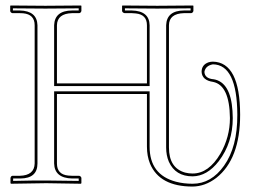

<svg xmlns="http://www.w3.org/2000/svg" viewBox="-20 -666 940 698"><path d="M514.2 -132.8V-324.2H187V-71.8Q187 -31.7 228 -27.8Q234.9 -27.3 242.2 -26.9H268.1Q274.9 -24.9 275.9 -19V0L273.9 2Q272.9 2 147.9 0L20 2L18.1 0V-19Q19.5 -25.9 24.9 -26.9H51.8Q105 -28.3 106 -71.8V-574.2Q106 -613.8 64 -617.7Q57.6 -618.2 51.8 -618.2H24.9Q18.1 -620.1 17.1 -626V-645L19 -646Q20 -646 145 -645L273.9 -646L275.9 -645V-626Q273.9 -619.1 268.1 -618.2H242.2Q188 -616.7 187 -574.2V-362.8H514.2V-574.2Q514.2 -613.3 473.1 -617.2Q466.3 -617.7 459 -618.2H433.1Q425.3 -619.6 423.8 -626V-645L425.8 -646Q426.8 -646 551.8 -645L681.2 -646L683.1 -645V-626Q681.2 -619.1 674.8 -618.2H648.9Q594.7 -616.7 594.2 -574.2V-129.9Q594.2 -55.2 652.8 -38.6Q666 -35.2 680.2 -35.2Q738.8 -35.2 781.2 -107.4Q815.9 -167.5 815.9 -236.8Q814.5 -356 754.9 -368.2Q714.4 -374 712.9 -404.8Q712.9 -430.7 738.3 -439.5Q746.1 -441.9 753.9 -441.9Q852.5 -439.9 853 -249Q853 -87.9 766.6 -19.5Q726.1 11.7 680.2 12.2Q560.5 12.2 525.4 -70.8Q514.2 -98.6 514.2 -132.8ZM523.9 -132.8Q523.9 -30.8 619.6 -5.4Q647.5 2 680.2 2Q748 2 794.4 -63.5Q843.3 -131.8 842.8 -249Q841.8 -431.2 753.9 -432.1Q727.1 -427.2 723.1 -404.8Q724.1 -380.9 755.9 -377.9H756.8Q818.4 -367.2 825.2 -262.7Q826.2 -250 826.2 -236.8Q826.2 -147 775.4 -80.1Q732.9 -25.4 680.2 -24.9Q617.7 -24.9 593.8 -78.1Q584 -101.1 584 -129.9V-574.2Q585.9 -627.4 648.9 -627.9H672.9V-635.7Q584 -634.8 551.8 -634.8Q516.6 -634.8 434.1 -635.7V-627.9H459Q522.9 -626.5 523.9 -574.2V-353H176.8V-574.2Q178.7 -627.4 242.2 -627.9H266.1V-635.7Q177.7 -634.8 145 -634.8Q109.9 -634.8 26.9 -635.7V-627.9H51.8Q114.7 -626.5 116.2 -574.2V-71.8Q116.2 -17.6 54.2 -17.1Q52.7 -17.1 51.8 -17.1H27.8V-8.3Q116.2 -10.3 147.9 -9.8Q184.1 -9.8 266.1 -8.3V-17.1H242.2Q178.2 -18.6 176.8 -71.8V-334H523.9Z"/></svg>

Font: Linux Biolinum Outline O
Style: Bold
Weight: 700
Designer: Philipp H. Poll
Foundry: Philipp H. Poll
Version: Version 0.9.2